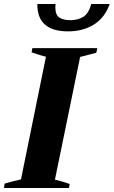

<svg xmlns="http://www.w3.org/2000/svg" viewBox="-40 -941 569 961"><path d="M147 -921H238Q237 -915 237 -904Q237 -866 257.5 -853Q278 -840 312 -840Q349 -840 376 -856Q403 -872 417 -921H509Q485 -853 430.5 -818.5Q376 -784 300 -784Q224 -784 185 -818Q146 -852 147 -921ZM-17 -22Q35 -37 65 -43L190 -657Q175 -660 118 -679L122 -700H447L442 -677Q427 -673 413.5 -669.5Q400 -666 389 -663L361 -656L235 -42Q245 -40 261 -35Q277 -30 286 -28Q299 -23 309 -20L305 0H-20Z"/></svg>

Font: Trirong ExtraBold
Style: Italic
Weight: 800
Italic angle: -12°
Designer: Katatrad Team
Foundry: CadsonDemak
Version: Version 1.001